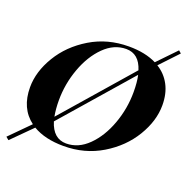

<svg xmlns="http://www.w3.org/2000/svg" viewBox="-136 -831 1051 1053"><g transform="rotate(20 389.5 -304.5)"><path d="M750 -381Q750 -290 694.5 -198Q639 -106 539.5 -46Q440 14 316 14Q208 14 137 -28L22 87L5 73L118 -41Q34 -104 34 -227Q34 -318 89.5 -410Q145 -502 244.5 -562Q344 -622 468 -622Q564 -622 630 -589L733 -696L748 -683L649 -578Q697 -549 723.5 -499Q750 -449 750 -381ZM207 -213Q207 -162 215 -120L561 -517Q534 -604 459 -604Q388 -604 330.5 -547Q273 -490 240 -399.5Q207 -309 207 -213ZM577 -395Q577 -453 568 -493L221 -95Q249 -4 325 -4Q396 -4 453.5 -61Q511 -118 544 -208.5Q577 -299 577 -395Z"/></g></svg>

Font: Playfair Display SC
Style: Bold Italic
Weight: 700
Italic angle: -14°
Designer: Claus Eggers Sørensen
Foundry: Claus Eggers Sørensen
Version: Version 1.200; ttfautohint (v1.6)